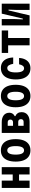

<svg xmlns="http://www.w3.org/2000/svg" viewBox="1754 -2428 693 4240"><g transform="rotate(-90 2100.0 -307.5)"><path d="M70 0V-615H232V-373H368V-615H530V0H368V-233H232V0Z M900 19Q821 19 765.5 -19Q710 -57 681 -130Q652 -203 652 -307Q652 -412 681 -485Q710 -558 765 -596Q820 -634 900 -634Q980 -634 1035 -596Q1090 -558 1119 -485Q1148 -412 1148 -307Q1148 -203 1119 -130Q1090 -57 1035 -19Q980 19 900 19ZM900 -122Q947 -122 970.5 -169Q994 -216 994 -307Q994 -399 970.5 -446Q947 -493 900 -493Q853 -493 829.5 -446Q806 -399 806 -307Q806 -216 829.5 -169Q853 -122 900 -122Z M1285 0V-615H1522Q1620 -615 1675.5 -570.5Q1731 -526 1731 -445Q1731 -406 1710.5 -375Q1690 -344 1656 -329V-314Q1696 -299 1720 -263.5Q1744 -228 1744 -178Q1744 -94 1687 -47Q1630 0 1531 0ZM1442 -132H1531Q1556 -132 1572.5 -147Q1589 -162 1589 -191Q1589 -221 1572.5 -236Q1556 -251 1531 -251H1442ZM1442 -366H1522Q1547 -366 1563.5 -381Q1580 -396 1580 -425Q1580 -453 1563.5 -468Q1547 -483 1522 -483H1442Z M2100 19Q2021 19 1965.5 -19Q1910 -57 1881 -130Q1852 -203 1852 -307Q1852 -412 1881 -485Q1910 -558 1965 -596Q2020 -634 2100 -634Q2180 -634 2235 -596Q2290 -558 2319 -485Q2348 -412 2348 -307Q2348 -203 2319 -130Q2290 -57 2235 -19Q2180 19 2100 19ZM2100 -122Q2147 -122 2170.5 -169Q2194 -216 2194 -307Q2194 -399 2170.5 -446Q2147 -493 2100 -493Q2053 -493 2029.5 -446Q2006 -399 2006 -307Q2006 -216 2029.5 -169Q2053 -122 2100 -122Z M2713 19Q2634 19 2579 -18.5Q2524 -56 2495 -128.5Q2466 -201 2466 -304Q2466 -410 2496 -483.5Q2526 -557 2582.5 -595.5Q2639 -634 2719 -634Q2790 -634 2840.5 -602Q2891 -570 2919.5 -509.5Q2948 -449 2951 -362H2811Q2800 -427 2777 -460Q2754 -493 2718 -493Q2670 -493 2645.5 -445.5Q2621 -398 2621 -304Q2621 -215 2644 -168.5Q2667 -122 2711 -122Q2745 -122 2767 -149.5Q2789 -177 2801 -232H2941Q2936 -153 2907 -96.5Q2878 -40 2829 -10.5Q2780 19 2713 19Z M3219 0V-474H3052V-615H3548V-474H3381V0Z M3660 0V-615H3799V-326L3792 -150H3810L3919 -615H4140V0H4001V-289L4008 -465H3990L3881 0Z"/></g></svg>

Font: Martian Mono Condensed
Style: Bold
Weight: 700
Width: 3
Designer: Roman Shamin
Foundry: Evil Martians
Version: Version 1.000